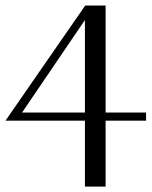

<svg xmlns="http://www.w3.org/2000/svg" viewBox="-29 -687 558 707"><path d="M283.7 -613.3 52.2 -272.5H283.7ZM508.8 -272.5V-242.7H359.9V0H283.7V-242.7H-8.8L284.7 -666.5H359.9V-272.5Z"/></svg>

Font: Atsinvsda
Style: Regular
Weight: 400
Designer: Al Webster
Foundry: Al Webster and Michael Everson
Version: Version 2.000